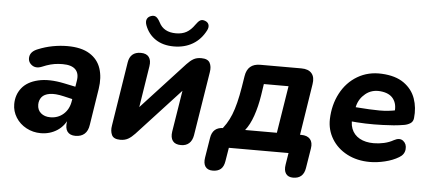

<svg xmlns="http://www.w3.org/2000/svg" viewBox="-54 -840 2477 1101"><g transform="rotate(5 1184.0 -289.5)"><path d="M36 -142.4Q36 -196 67.1 -235.4Q98.3 -274.8 160.6 -289.5Q222.9 -304.3 311 -286L390.6 -269.4L378.8 -197L315 -211.8Q265.5 -223.5 233.9 -218.3Q202.3 -213.1 187.8 -195.1Q173.4 -177 173.4 -151.5Q173.4 -120.7 194.3 -103Q215.3 -85.2 248 -85.2Q292.9 -85.2 324.4 -113.2Q355.8 -141.1 363.2 -188.6L382 -306.4Q389.4 -349.1 367.1 -372Q344.8 -395 292.9 -395Q267.5 -395 245.8 -391.4Q224 -387.8 200.1 -379.4Q190.7 -376.4 174.1 -369.2Q139.8 -355.8 116.4 -374.3Q93.1 -392.7 98.4 -422.4Q103.7 -452.1 143.4 -467.5Q184.3 -484.3 227.3 -492.4Q270.3 -500.4 311.7 -500.4Q391.4 -500.4 439.4 -470.7Q487.3 -441 504.3 -389.4Q521.3 -337.9 511.1 -271.9L478.2 -62Q473.4 -26.9 453.6 -9.2Q433.9 8.4 401.2 8.4Q369.5 8.4 354.8 -11.2Q340.2 -30.9 346.2 -69.4L355.2 -125.6L360.8 -101.5Q339.4 -45.2 297.1 -17.4Q254.8 10.4 201.6 10.4Q156.8 10.4 118.5 -10.1Q80.2 -30.6 58.1 -66Q36 -101.4 36 -142.4Z M605.1 -68.9 663.3 -437.1Q667.9 -467.5 685.7 -483Q703.4 -498.4 733.7 -498.4Q766.4 -498.4 780.6 -479.3Q794.9 -460.1 789.4 -426L745.5 -147.5H714.7L999.4 -456.5Q1019.1 -477.6 1037.2 -488Q1055.2 -498.4 1081.7 -498.4Q1119.6 -498.4 1131.3 -476.6Q1143.1 -454.8 1137.4 -421.9L1078.5 -53.8Q1073.1 -23.3 1055.3 -7.4Q1037.6 8.4 1008.9 8.4Q975.4 8.4 961.2 -10.7Q946.9 -29.9 952.3 -64.8L997 -343.4H1027.9L743.1 -34.3Q723.4 -13.2 704.6 -2.4Q685.8 8.4 659.3 8.4Q620.8 8.4 610.2 -14.6Q599.5 -37.6 605.1 -68.9ZM751.8 -658.8Q744.2 -680 750.6 -694.3Q757 -708.5 774.7 -714.1Q790.9 -719.5 802.6 -712Q814.3 -704.5 826.2 -682.1Q840 -654.3 864.5 -641Q889.1 -627.6 924.3 -627.6Q959.7 -627.6 984.7 -641.6Q1009.8 -655.5 1031.2 -686.5Q1045 -706.3 1056.2 -712.9Q1067.5 -719.5 1082.9 -714.1Q1100.3 -708.5 1105.6 -694.2Q1111 -679.9 1101.6 -660.8Q1074.2 -607 1027.2 -579.3Q980.3 -551.6 918.5 -551.6Q855.8 -551.6 813.2 -580Q770.6 -608.4 751.8 -658.8Z M1153 67.2 1171.6 -47.5Q1181.4 -110.1 1244.4 -110.1H1274.1L1223.1 -90.9Q1263.6 -133.7 1287.4 -193.2Q1311.2 -252.7 1327.5 -352.9L1337.9 -417.6Q1349.3 -490 1421.9 -490H1658.4Q1699.3 -490 1718.2 -467.9Q1737.1 -445.7 1730.2 -405L1678.9 -77.2L1651.2 -110.1H1690.6Q1726 -110.1 1742.4 -91Q1758.7 -72 1753.1 -37.3L1734.5 77.4Q1724.7 138.4 1665.3 138.4Q1637 138.4 1624 119.8Q1611 101.1 1616.6 67.2L1627.4 0H1283.9L1271 78.2Q1266.1 109.5 1249.1 124Q1232 138.4 1202.6 138.4Q1173.5 138.4 1160.4 119.8Q1147.4 101.1 1153 67.2ZM1550.7 -109.9 1594.1 -381.7H1452L1442 -315.3Q1431.9 -250.6 1413.2 -196.8Q1394.5 -143 1368 -109.9Z M1846.7 -214.3Q1849.1 -296.7 1884.2 -363.5Q1919.4 -430.4 1981.2 -466.9Q2043 -503.4 2120.6 -499.4Q2200.6 -495.5 2248.7 -461.4Q2296.7 -427.3 2315.1 -374.9Q2333.6 -322.5 2326.9 -262Q2324.7 -241.8 2309.5 -231.9Q2294.3 -222 2273.9 -218.4Q2244.4 -213.4 2214.6 -210.9Q2184.8 -208.4 2151.6 -207.4Q2100.8 -205.4 2052.3 -207Q2003.9 -208.6 1949.9 -214L1963.2 -297Q1983.4 -295.2 1996.5 -294.8Q2072.3 -288.8 2125 -288.5Q2177.6 -288.2 2229.1 -299.8L2212.7 -285.6Q2219.3 -332.8 2196.3 -363.5Q2173.4 -394.3 2120 -399Q2071.3 -403 2035.8 -374.2Q2000.3 -345.3 1989.7 -302.2L1978.1 -252Q1967.3 -205.6 1980.8 -170.6Q1994.3 -135.6 2027.6 -117.1Q2060.8 -98.7 2108.6 -98.7Q2138.1 -98.7 2168.2 -105.4Q2198.3 -112.2 2222.7 -126.2Q2255 -143.8 2276.1 -127.2Q2297.2 -110.5 2294.4 -79.9Q2291.7 -49.3 2262 -32.1Q2228 -11.5 2182.6 -0.6Q2137.3 10.4 2096.3 10.4Q2022.3 10.4 1965 -19.5Q1907.8 -49.4 1876.5 -100.9Q1845.2 -152.4 1846.7 -214.3Z"/></g></svg>

Font: SN Pro Thin
Style: Italic
Weight: 200
Italic angle: -9°
Designer: Tobias Whetton
Foundry: Supernotes
Version: Version 1.003;Glyphs 3.3 (3324)